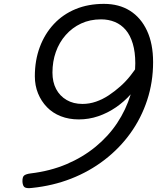

<svg xmlns="http://www.w3.org/2000/svg" viewBox="-20 -959 811 992"><path d="M517 -939Q595 -939 651.5 -903.5Q708 -868 739.5 -800.5Q771 -733 771 -638Q771 -535 740.5 -442Q710 -349 654 -271Q598 -193 520 -133Q442 -73 347.5 -36Q253 1 145 12Q120 15 109 9.5Q98 4 96 -19Q95 -45 105 -52.5Q115 -60 138 -63Q239 -75 323 -110.5Q407 -146 473.5 -200.5Q540 -255 585.5 -323.5Q631 -392 655 -470.5Q679 -549 679 -632Q679 -690 666 -733.5Q653 -777 629.5 -804.5Q606 -832 573.5 -845.5Q541 -859 502 -859Q445 -859 399 -837.5Q353 -816 319.5 -778Q286 -740 268.5 -690.5Q251 -641 251 -584Q251 -535 270 -499Q289 -463 324 -442.5Q359 -422 406 -422Q442 -422 476.5 -434Q511 -446 542.5 -467Q574 -488 602.5 -513.5Q631 -539 653 -567Q675 -595 692 -621L721 -562Q693 -514 657.5 -474Q622 -434 579 -404.5Q536 -375 487.5 -358.5Q439 -342 387 -342Q336 -342 294 -358.5Q252 -375 222.5 -405.5Q193 -436 176.5 -476.5Q160 -517 160 -565Q160 -647 185.5 -715.5Q211 -784 258 -834.5Q305 -885 370.5 -912Q436 -939 517 -939Z"/></svg>

Font: Playwrite DE LA
Style: Regular
Weight: 400
Designer: Veronika Burian, José Scaglione
Foundry: TypeTogether
Version: Version 1.002